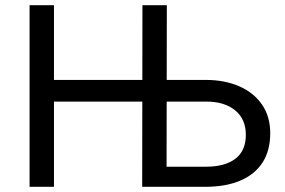

<svg xmlns="http://www.w3.org/2000/svg" viewBox="-20 -720 1100 740"><path d="M528 0 529 -700H623L622 -77.5H773.5Q847 -77.5 887.2 -108.2Q927.5 -139 927.5 -200.5Q927.5 -261 886.2 -294.8Q845 -328.5 774.5 -328.5H167.5V-412H772.5Q845.5 -412 901.8 -387.5Q958 -363 989.8 -317Q1021.5 -271 1021.5 -206.5Q1021.5 -139.5 992 -93.8Q962.5 -48 906.5 -24Q850.5 0 770.5 0ZM94 0V-700H188V0Z"/></svg>

Font: Geologica Cursive Light
Style: Regular
Weight: 300
Designer: Sindre Bremnes, Frode Helland
Foundry: Monokrom Skriftforlag AS
Version: Version 1.010;gftools[0.9.28]